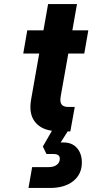

<svg xmlns="http://www.w3.org/2000/svg" viewBox="-20 -650 457 950"><path d="M350 -121 328 0H315L280 55H295Q337 55 361 82.5Q385 110 385 154Q385 212 342.5 246Q300 280 227 280H121L139 177H220Q246 177 261 165.5Q276 154 276 135Q276 112 244 112H210L192 75L237 -3Q179 -11 150.5 -50.5Q122 -90 134 -158L174 -385H95L115 -500H195L218 -630H361L338 -500H417L397 -385H318L281 -177Q275 -146 284.5 -133.5Q294 -121 316 -121Z"/></svg>

Font: Overused Grotesk
Style: Bold Italic
Weight: 700
Italic angle: -10°
Version: Version 0.003